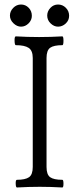

<svg xmlns="http://www.w3.org/2000/svg" viewBox="-20 -827 337 850"><path d="M237 -709Q219 -709 204 -723.5Q189 -738 189 -758Q189 -777 203 -792Q217 -807 237 -807Q257 -807 271.5 -792.5Q286 -778 286 -757Q286 -737 271 -723Q256 -709 237 -709ZM73 -709Q55 -709 39.5 -724Q24 -739 24 -758Q24 -777 38.5 -792Q53 -807 73 -807Q93 -807 107 -792.5Q121 -778 121 -757Q121 -738 106.5 -723.5Q92 -709 73 -709ZM55 3Q50 3 49.5 -14Q49 -31 55 -31Q92 -31 108.5 -42.5Q125 -54 125 -88V-570Q125 -603 107 -615Q89 -627 50 -627Q45 -627 44.5 -646.5Q44 -666 50 -666Q101 -663 153 -663Q204 -663 256 -666Q261 -666 261 -646.5Q261 -627 256 -627Q218 -627 202 -615.5Q186 -604 186 -570V-88Q186 -54 202 -42.5Q218 -31 256 -31Q261 -31 261 -14Q261 3 256 3Q205 0 156 0Q106 0 55 3Z"/></svg>

Font: Junicode Cond Light
Style: Regular
Weight: 300
Width: 3
Designer: Peter S. Baker
Version: Version 2.201